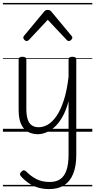

<svg xmlns="http://www.w3.org/2000/svg" viewBox="-20 -905 654 1319"><path d="M240 17Q204 17 173.5 1.5Q143 -14 125.5 -51Q108 -88 108 -150V-496Q108 -506 114.5 -510.5Q121 -515 134 -515Q147 -515 154 -510.5Q161 -506 161 -496V-159Q161 -116 169.5 -87.5Q178 -59 197 -45Q216 -31 246 -31Q278 -31 309.5 -49.5Q341 -68 369 -109Q397 -150 418.5 -216.5Q440 -283 451 -377V-496Q451 -506 457.5 -510.5Q464 -515 478 -515Q491 -515 497.5 -510.5Q504 -506 504 -496V159Q504 237 482.5 289.5Q461 342 420 368Q379 394 318 394Q275 394 239.5 383Q204 372 175.5 352Q147 332 125 307Q117 299 117.5 291Q118 283 128 273Q138 264 145.5 265Q153 266 161 274Q194 307 231.5 326Q269 345 322 345Q367 345 395 325Q423 305 437 263.5Q451 222 451 156V-210Q434 -146 408.5 -101.5Q383 -57 354 -31.5Q325 -6 295.5 5.5Q266 17 240 17ZM163 -623Q155 -623 147.5 -631Q140 -639 140 -647Q140 -649 141 -652Q142 -655 145 -659L283 -825Q288 -831 293.5 -834Q299 -837 308 -837Q317 -837 322.5 -834Q328 -831 333 -825L471 -659Q475 -655 476 -652Q477 -649 477 -647Q477 -639 469 -631Q461 -623 453 -623Q448 -623 444.5 -625.5Q441 -628 437 -632L308 -769L180 -632Q176 -628 172 -625.5Q168 -623 163 -623ZM0 365H614V375H0ZM0 -20H614V0H0ZM0 -505H614V-500H0ZM0 -885H614V-875H0Z"/></svg>

Font: Playwrite GB S Guides
Style: Regular
Weight: 400
Designer: Veronika Burian, José Scaglione
Foundry: TypeTogether
Version: Version 1.003